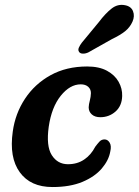

<svg xmlns="http://www.w3.org/2000/svg" viewBox="-20 -742 560 774"><path d="M305.5 -402Q262 -402 225 -356Q188 -310 176.5 -231.5Q165.5 -153 188.8 -116.5Q212 -80 254 -80Q291.5 -80 319.2 -98.8Q347 -117.5 364 -150.5Q372.5 -162 380.8 -171Q389 -180 401.5 -180Q414 -180 422 -167Q430 -154 424.5 -131Q418.5 -96 390.5 -63Q362.5 -30 312.8 -9Q263 12 191.5 12Q103 12 59.8 -47.5Q16.5 -107 31.5 -212Q41.5 -284.5 80.8 -344Q120 -403.5 183.8 -438.8Q247.5 -474 331.5 -474Q379.5 -474 411.2 -456.8Q443 -439.5 458.2 -412.2Q473.5 -385 472.5 -355Q471.5 -315 445.5 -292.2Q419.5 -269.5 384.5 -269.5Q362.5 -269.5 350 -280.8Q337.5 -292 337.5 -309.5Q338 -321.5 342 -336.2Q346 -351 346.5 -366.5Q346.5 -382.5 335.5 -392.2Q324.5 -402 305.5 -402ZM378.5 -653Q404.5 -687.5 429.5 -707.2Q454.5 -727 484 -721Q508.5 -716.5 516.2 -696.8Q524 -677 514 -654.5Q504 -632 484.5 -616.2Q465 -600.5 431.5 -584.5L335.5 -530.5Q324.5 -525.5 314 -525.8Q303.5 -526 299 -532.5Q293.5 -540 297.8 -549.8Q302 -559.5 309.5 -569.5Z"/></svg>

Font: Fraunces 9pt SuperSoft SemiBold
Style: Italic
Weight: 600
Italic angle: -16°
Version: Version 1.000;[0bf87f6ff]